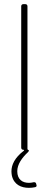

<svg xmlns="http://www.w3.org/2000/svg" viewBox="-20 -720 264 923"><path d="M142 156C134 158 126 159 119 159C88 159 63 143 63 103C63 70 86 38 114 12C117 9 119 6 119 4C119 3 118 1 116 1C113 0 112 -2 112 -4V-690C112 -696 108 -700 102 -700H92C86 -700 82 -696 82 -690V-10C82 -4 86 0 92 0H93C96 0 97 3 94 5C51 38 35 72 35 104C35 111 36 117 37 124C47 168 82 183 119 183C129 183 139 182 148 180C153 179 156 177 156 172C156 171 155 169 155 168L154 164C153 159 150 156 145 156C144 156 143 156 142 156Z"/></svg>

Font: Barlow Thin
Style: Regular
Weight: 250
Designer: Jeremy Tribby
Foundry: Tribby Type
Version: Version 1.422;hotconv 1.0.109;makeotfexe 2.5.65596